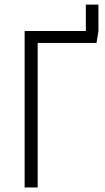

<svg xmlns="http://www.w3.org/2000/svg" viewBox="-20 -821 458 841"><path d="M356 -800.8H411.1V-685.1L402.8 -632.8H145V0H87.9V-685.1H356Z"/></svg>

Font: Fira Sans Compressed Light
Style: Regular
Weight: 300
Width: 1
Designer: Carrois Corporate & Edenspiekermann AG
Foundry: Carrois Corporate GbR & Edenspiekermann AG
Version: Version 4.203;PS 004.203;hotconv 1.0.88;makeotf.lib2.5.64775